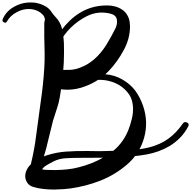

<svg xmlns="http://www.w3.org/2000/svg" viewBox="-30 -1472 1559 1566"><path d="M-7.8 -1316.4Q14.6 -1369.1 61.5 -1402.3Q109.4 -1435.5 166 -1447.3Q193.4 -1452.1 220.7 -1452.1Q223.6 -1452.1 226.6 -1452.1Q257.8 -1452.1 286.1 -1443.4Q307.6 -1437.5 327.1 -1427.7Q347.7 -1418.9 364.3 -1404.3Q380.9 -1389.6 391.6 -1372.1Q403.3 -1354.5 418 -1338.9Q461.9 -1294.9 475.6 -1238.3Q488.3 -1180.7 491.2 -1120.1Q492.2 -1083 492.2 -1046.9Q492.2 -1003.9 490.2 -960.9Q486.3 -881.8 475.6 -802.7Q470.7 -760.7 463.9 -717.8Q458 -674.8 448.2 -633.8Q438.5 -597.7 425.8 -560.5Q413.1 -524.4 402.3 -487.3Q382.8 -413.1 365.2 -336.9Q348.6 -260.7 325.2 -187.5Q317.4 -163.1 309.6 -139.6Q301.8 -116.2 295.9 -91.8Q292 -70.3 290 -48.8Q289.1 -26.4 282.2 -5.9Q278.3 5.9 267.6 10.7Q262.7 12.7 257.8 12.7Q252 12.7 246.1 9.8Q219.7 -2.9 213.9 -28.3Q208 -53.7 211.9 -82Q212.9 -96.7 216.8 -110.4Q219.7 -125 222.7 -136.7Q236.3 -193.4 247.1 -251Q257.8 -307.6 264.6 -365.2Q282.2 -502.9 301.8 -639.6Q322.3 -776.4 331.1 -915Q335 -978.5 334 -1042Q332 -1104.5 331.1 -1168Q331.1 -1196.3 331.1 -1223.6Q331.1 -1252 331.1 -1279.3Q331.1 -1293.9 335 -1303.7Q338.9 -1312.5 334 -1326.2Q331.1 -1334 327.1 -1341.8Q322.3 -1348.6 316.4 -1354.5Q294.9 -1376 267.6 -1386.7Q240.2 -1397.5 210.9 -1398.4Q156.2 -1400.4 105.5 -1372.1Q53.7 -1344.7 27.3 -1297.9Q18.6 -1280.3 2 -1290Q-9.8 -1295.9 -9.8 -1306.6Q-9.8 -1311.5 -7.8 -1316.4ZM418 -1134.8Q459 -1225.6 538.1 -1302.7Q617.2 -1378.9 713.9 -1409.2Q772.5 -1427.7 843.8 -1427.7Q915 -1427.7 965.8 -1393.6Q993.2 -1376 1009.8 -1345.7Q1027.3 -1316.4 1029.3 -1273.4Q1030.3 -1263.7 1030.3 -1252.9Q1029.3 -1157.2 981.4 -1067.4Q928.7 -967.8 857.4 -893.6Q779.3 -811.5 668.9 -769.5Q594.7 -740.2 519.5 -740.2Q483.4 -740.2 446.3 -747.1Q426.8 -751 410.2 -766.6Q392.6 -783.2 389.6 -801.8Q387.7 -804.7 386.7 -808.6Q385.7 -811.5 384.8 -814.5Q376 -821.3 376 -831.1Q376 -835 377 -839.8Q381.8 -855.5 395.5 -859.4Q399.4 -859.4 402.3 -860.4Q406.2 -861.3 409.2 -862.3Q404.3 -858.4 399.4 -854.5Q393.6 -850.6 388.7 -846.7Q390.6 -849.6 392.6 -853.5Q394.5 -856.4 395.5 -860.4Q405.3 -878.9 423.8 -889.6Q442.4 -900.4 462.9 -901.4Q503.9 -901.4 543 -902.3Q581.1 -904.3 620.1 -918.9Q652.3 -930.7 682.6 -948.2Q712.9 -966.8 739.3 -989.3Q795.9 -1040 836.9 -1105.5Q877 -1171.9 911.1 -1239.3Q929.7 -1277.3 922.9 -1313.5Q916 -1350.6 868.2 -1361.3Q819.3 -1373 772.5 -1368.2Q725.6 -1363.3 679.7 -1340.8Q607.4 -1304.7 547.9 -1247.1Q489.3 -1189.5 453.1 -1116.2Q444.3 -1098.6 427.7 -1108.4Q410.2 -1117.2 418 -1134.8ZM687.5 -846.7Q743.2 -867.2 803.7 -867.2Q816.4 -867.2 830.1 -866.2Q905.3 -860.4 968.8 -823.2Q1034.2 -785.2 1073.2 -732.4Q1112.3 -679.7 1136.7 -609.4Q1181.6 -479.5 1145.5 -348.6Q1109.4 -217.8 1003.9 -127.9Q906.2 -44.9 787.1 2Q668.9 47.9 542 65.4Q488.3 72.3 432.6 73.2Q422.9 74.2 414.1 74.2Q368.2 74.2 323.2 69.3Q283.2 65.4 238.3 51.8Q194.3 37.1 179.7 -7.8Q175.8 -21.5 175.8 -36.1Q175.8 -53.7 181.6 -71.3Q193.4 -103.5 215.8 -126Q270.5 -180.7 351.6 -205.1Q432.6 -230.5 506.8 -235.4Q598.6 -242.2 690.4 -240.2Q782.2 -237.3 874 -241.2Q952.1 -245.1 1030.3 -248Q1109.4 -251 1184.6 -269.5Q1275.4 -292 1341.8 -339.8Q1408.2 -387.7 1460.9 -463.9Q1474.6 -483.4 1495.1 -472.7Q1509.8 -465.8 1508.8 -454.1Q1508.8 -447.3 1504.9 -440.4Q1476.6 -386.7 1437.5 -347.7Q1399.4 -308.6 1353.5 -281.2Q1267.6 -230.5 1164.1 -211.9Q1060.5 -194.3 959 -190.4Q873 -186.5 788.1 -185.5Q702.1 -185.5 616.2 -184.6Q566.4 -184.6 509.8 -181.6Q452.1 -178.7 406.2 -155.3Q377 -140.6 344.7 -121.1Q311.5 -101.6 303.7 -65.4Q305.7 -71.3 301.8 -77.1Q298.8 -82 294.9 -86.9Q283.2 -98.6 276.4 -102.5Q268.6 -106.4 296.9 -93.8Q286.1 -98.6 298.8 -94.7Q310.5 -90.8 310.5 -90.8Q324.2 -88.9 337.9 -86.9Q351.6 -85.9 365.2 -85.9Q391.6 -85 418.9 -85Q446.3 -85 472.7 -86.9Q523.4 -89.8 568.4 -97.7Q613.3 -106.4 666 -123Q778.3 -158.2 874 -226.6Q968.8 -294.9 1015.6 -408.2Q1032.2 -449.2 1044.9 -501Q1057.6 -551.8 1054.7 -600.6Q1052.7 -627 1045.9 -652.3Q1039.1 -676.8 1025.4 -698.2Q972.7 -776.4 879.9 -805.7Q787.1 -835 698.2 -807.6Q679.7 -801.8 674.8 -820.3Q669.9 -839.8 687.5 -846.7Z"/></svg>

Font: Digory Doodles
Style: Regular
Weight: 400
Designer: Holds Worth Design
Version: Version 1.0